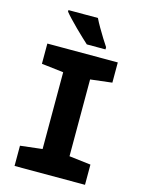

<svg xmlns="http://www.w3.org/2000/svg" viewBox="-135 -1004 801 1082"><g transform="rotate(15 265.0 -463.5)"><path d="M60 0V-118L188 -133V-581L60 -596V-714H471V-596L345 -581V-133L471 -118V0ZM276 -767Q263 -779 242 -798.5Q221 -818 198.5 -840.5Q176 -863 156.5 -883.5Q137 -904 126 -918V-927H298Q308 -906 324.5 -877.5Q341 -849 357.5 -822.5Q374 -796 385 -780V-767Z"/></g></svg>

Font: Noto Sans Mono Condensed Black
Style: Regular
Weight: 900
Width: 3
Designer: Monotype Design Team
Foundry: Monotype Imaging Inc.
Version: Version 2.014